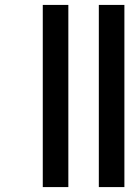

<svg xmlns="http://www.w3.org/2000/svg" viewBox="-20 -761 569 781"><path d="M258 -741V0H154V-741ZM486 -741V0H382V-741Z"/></svg>

Font: Poppins Cyr Med
Style: Regular
Weight: 500
Designer: Ninad Kale (Devanagari), Jonny Pinhorn (Latin)
Foundry: Indian Type Foundry
Version: 4.004